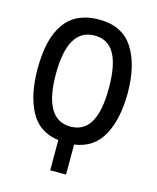

<svg xmlns="http://www.w3.org/2000/svg" viewBox="-110 -801 719 878"><g transform="rotate(15 250.0 -362.0)"><path d="M212 -143Q119 -155 77.5 -233.5Q36 -312 36 -434Q36 -724 250 -724Q361 -724 412 -644.5Q463 -565 463 -433Q463 -311 421 -233Q379 -155 287 -142V0H212ZM374 -433Q374 -541 343.5 -594.5Q313 -648 250 -648Q123 -648 123 -433Q123 -217 249 -217Q312 -217 343 -270.5Q374 -324 374 -433Z"/></g></svg>

Font: Noto Sans Mono UI Cond
Style: Regular
Weight: 400
Width: 3
Monospace: yes
Designer: Monotype Design team
Foundry: Monotype Imaging Inc.
Version: Version 1.000